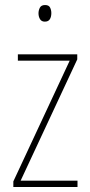

<svg xmlns="http://www.w3.org/2000/svg" viewBox="-20 -743 357 763"><path d="M288 0H33V-22L257 -502H51V-527H287V-507L62 -25H288ZM159 -723Q174 -723 179 -713Q184 -703 184 -691Q184 -676 178 -666.5Q172 -657 158 -657Q145 -657 139 -667Q133 -677 133 -690Q133 -702 138.5 -712.5Q144 -723 159 -723Z"/></svg>

Font: Noto Sans Gurmukhi UI Condensed Thin
Style: Regular
Weight: 100
Width: 3
Designer: Jelle Bosma - Monotype Design Team
Foundry: Monotype Imaging Inc.
Version: Version 2.004; ttfautohint (v1.8.4.7-5d5b)